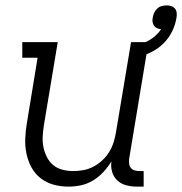

<svg xmlns="http://www.w3.org/2000/svg" viewBox="-20 -687 678 715"><path d="M235 8Q206 8 179 0.5Q152 -7 131 -23.5Q110 -40 97 -64Q84 -88 78.5 -115Q73 -142 74 -170.5Q75 -199 80 -228L120 -472H63V-530H195L143 -218Q140 -198 139 -177.5Q138 -157 142 -138Q146 -119 155 -101.5Q164 -84 178.5 -72Q193 -60 212.5 -55Q232 -50 252 -50Q252 -50 252.5 -50Q253 -50 253 -50Q272 -50 291 -53.5Q310 -57 328 -66.5Q346 -76 361 -90Q376 -104 386.5 -121Q397 -138 403 -157Q409 -176 412 -195L468 -530H533L461 -96Q460 -86 461 -77Q462 -68 467.5 -61.5Q473 -55 481.5 -52.5Q490 -50 499 -50H515V8H490Q470 8 450.5 3Q431 -2 417 -15Q403 -28 397.5 -47Q392 -66 395 -86Q382 -65 365 -46.5Q348 -28 326.5 -15Q305 -2 281.5 3Q258 8 235 8ZM491 -472 478 -515Q493 -519 507 -524Q521 -529 534.5 -536.5Q548 -544 559.5 -554.5Q571 -565 580 -578Q572 -579 565 -582Q558 -585 553.5 -591.5Q549 -598 548 -606Q547 -614 549 -622Q550 -631 554.5 -640Q559 -649 566 -655.5Q573 -662 582.5 -664.5Q592 -667 601 -667Q610 -667 618.5 -664Q627 -661 632 -654.5Q637 -648 638 -639Q639 -630 637 -620Q633 -594 620.5 -569Q608 -544 588 -524.5Q568 -505 542.5 -492.5Q517 -480 491 -472Z"/></svg>

Font: Iosevka Curly Slab LtEx
Style: Italic
Weight: 300
Width: 7
Italic angle: -9°
Monospace: yes
Designer: Belleve Invis
Foundry: Belleve Invis
Version: Version 11.1.0; ttfautohint (v1.8.3)